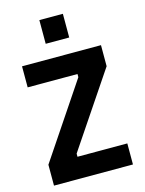

<svg xmlns="http://www.w3.org/2000/svg" viewBox="-132 -979 796 1057"><g transform="rotate(-15 266.0 -450.5)"><path d="M41 -119 325 -542V-560H41V-680H491V-560L207 -138V-120H491V0H41ZM199 -901H333V-766H199Z"/></g></svg>

Font: Cairo
Style: Bold
Weight: 700
Designer: Mohamed Gaber
Foundry: Kief Type Foundry
Version: Version 2.100